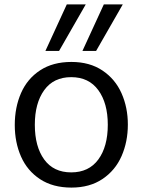

<svg xmlns="http://www.w3.org/2000/svg" viewBox="-20 -833 647 871"><path d="M47 0ZM47 -266Q47 -346 75.5 -411Q104 -476 162 -514Q220 -552 304 -552Q387 -552 445 -513Q503 -474 531.5 -409.5Q560 -345 560 -268Q560 -190 531.5 -125Q503 -60 445 -21Q387 18 304 18Q220 18 162 -20Q104 -58 75.5 -122.5Q47 -187 47 -266ZM469 -267Q469 -365 426 -424Q383 -483 303 -483Q223 -483 180.5 -424Q138 -365 138 -267Q138 -168 180.5 -109.5Q223 -51 303 -51Q383 -51 426 -109.5Q469 -168 469 -267ZM283 -813H369L248 -602H186ZM451 -813H537L416 -602H354Z"/></svg>

Font: Martel Sans
Style: Regular
Weight: 400
Designer: Dan Reynolds and Mathieu Réguer
Foundry: Dan Reynolds and Mathieu Réguer
Version: Version 1.002; ttfautohint (v1.1) -l 5 -r 5 -G 72 -x 0 -D la